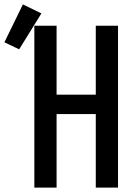

<svg xmlns="http://www.w3.org/2000/svg" viewBox="-96 -852 616 872"><path d="M60 0V-735H161V-422H339V-735H440V0H339V-334H161V0ZM-9 -628 -76 -660 8 -832 92 -791Z"/></svg>

Font: Zed Mono Semibold
Style: Regular
Weight: 600
Monospace: yes
Designer: Belleve Invis
Foundry: Belleve Invis
Version: Version 1.0.0; ttfautohint (v1.8.4)